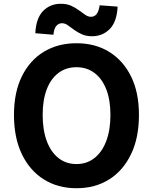

<svg xmlns="http://www.w3.org/2000/svg" viewBox="-20 -983 810 1017"><path d="M385 14Q287 14 212.5 -32.5Q138 -79 96 -166Q54 -253 54 -374Q54 -494 96 -579Q138 -664 212.5 -709Q287 -754 385 -754Q484 -754 558 -708.5Q632 -663 674 -578.5Q716 -494 716 -374Q716 -253 674 -166Q632 -79 558 -32.5Q484 14 385 14ZM385 -114Q440 -114 480.5 -146Q521 -178 543 -236.5Q565 -295 565 -374Q565 -453 543 -509.5Q521 -566 480.5 -596.5Q440 -627 385 -627Q330 -627 289.5 -596.5Q249 -566 227.5 -509.5Q206 -453 206 -374Q206 -295 227.5 -236.5Q249 -178 289.5 -146Q330 -114 385 -114ZM467 -791Q437 -791 413.5 -801.5Q390 -812 372 -825.5Q354 -839 339 -849.5Q324 -860 308 -860Q291 -860 278.5 -846Q266 -832 263 -799L167 -807Q171 -887 208.5 -925Q246 -963 302 -963Q334 -963 357 -952.5Q380 -942 398 -928.5Q416 -915 431.5 -904.5Q447 -894 462 -894Q480 -894 491.5 -908Q503 -922 508 -955L603 -948Q599 -867 561 -829Q523 -791 467 -791Z"/></svg>

Font: Noto Sans KR Thin
Style: Bold
Weight: 700
Version: Version 2.004-H2;hotconv 1.0.118;makeotfexe 2.5.65603